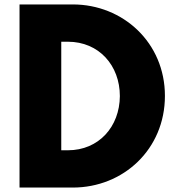

<svg xmlns="http://www.w3.org/2000/svg" viewBox="-20 -845 831 865"><path d="M68 -825V0H308C535 0 723 -172 723 -413C723 -653 534 -825 308 -825ZM256 -168V-657H286C426 -657 520 -550 520 -412C519 -274 425 -168 286 -168Z"/></svg>

Font: Sztylet
Style: Bd
Weight: 700
Foundry: Cannot Into Space Fonts, PlusOne Fonts
Version: Version 0.12